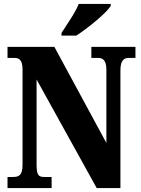

<svg xmlns="http://www.w3.org/2000/svg" viewBox="-20 -951 712 971"><path d="M291 -784V-771H366C425 -809 519 -886 540 -921V-931H378C361 -886 316 -825 291 -784ZM18 0H241V-56H205C176 -56 165 -63 165 -119V-549L469 0H589V-595C589 -643 605 -658 630 -658H665V-714H442V-658H478C500 -658 518 -645 518 -599V-228L255 -714H18V-658H53C74 -658 94 -651 94 -599V-119C94 -63 75 -56 45 -56H18Z"/></svg>

Font: Noto Serif Devanagari ExtraCondensed Black
Style: Regular
Weight: 900
Width: 2
Designer: Universal Thirst, Indian Type Foundry and the Monotype Design Team
Foundry: Monotype Imaging Inc.
Version: Version 2.004